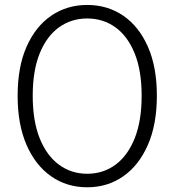

<svg xmlns="http://www.w3.org/2000/svg" viewBox="-20 -766 722 795"><path d="M341 9.5Q257 9.5 192 -35.8Q127 -81 90 -165.8Q53 -250.5 53 -369.5Q53 -489 90.2 -573Q127.5 -657 192.5 -701.2Q257.5 -745.5 341 -745.5Q425 -745.5 490 -701.2Q555 -657 592.2 -573Q629.5 -489 629.5 -369.5Q629.5 -250.5 592.2 -165.8Q555 -81 490 -35.8Q425 9.5 341 9.5ZM341 -46.5Q407.5 -46.5 458.2 -84Q509 -121.5 537.8 -193.5Q566.5 -265.5 566.5 -369.5Q566.5 -474 537.5 -545.2Q508.5 -616.5 457.8 -653Q407 -689.5 341 -689.5Q275.5 -689.5 224.5 -653Q173.5 -616.5 144.5 -545.2Q115.5 -474 115.5 -369.5Q115.5 -265 144.5 -193Q173.5 -121 224.5 -83.8Q275.5 -46.5 341 -46.5Z"/></svg>

Font: Epilogue Light
Style: Regular
Weight: 300
Designer: Tyler Finck
Foundry: Etcetera Type Co
Version: Version 2.111; ttfautohint (v1.8.3)